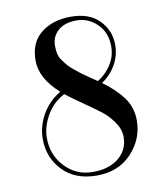

<svg xmlns="http://www.w3.org/2000/svg" viewBox="-79 -737 719 823"><g transform="rotate(-10 280.5 -325.0)"><path d="M451 -518Q451 -473 428.5 -433Q406 -393 367 -367Q423 -326 454.5 -283Q486 -240 486 -183Q486 -103 429 -41.5Q372 20 277.5 20Q183 20 129 -36.5Q75 -93 75 -174Q75 -229 103.5 -279.5Q132 -330 184 -361Q103 -433 103 -511Q103 -589 154 -629.5Q205 -670 284.5 -670Q364 -670 407.5 -625.5Q451 -581 451 -518ZM418 -123Q418 -157 395 -189.5Q372 -222 345 -242.5Q318 -263 270.5 -296Q223 -329 199 -348Q149 -322 121 -273Q93 -224 93 -175Q93 -101 142 -49.5Q191 2 262.5 2Q334 2 376 -33Q418 -68 418 -123ZM286 -423Q315 -402 351 -378Q387 -400 410 -436Q433 -472 433 -514Q433 -576 394.5 -613Q356 -650 305 -650Q254 -650 225 -624.5Q196 -599 196 -558.5Q196 -518 210 -498.5Q224 -479 232.5 -469Q241 -459 259 -444.5Q277 -430 286 -423Z"/></g></svg>

Font: Elsie
Style: Regular
Weight: 400
Designer: Alejandro Inler
Foundry: Alejandro Inler
Version: 1.002